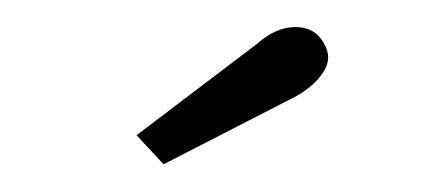

<svg xmlns="http://www.w3.org/2000/svg" viewBox="-20 -753 330 142"><path d="M101 -631.5 81 -653 170 -720.5Q184 -733 198.5 -733Q213 -733 219.5 -721Q226.5 -709.5 218 -698Q209.5 -686.5 193.5 -679Z"/></svg>

Font: Imbue Thin
Style: Regular
Weight: 400
Version: Version 1.102